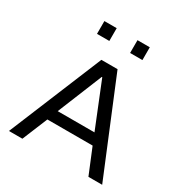

<svg xmlns="http://www.w3.org/2000/svg" viewBox="-179 -907 988 1040"><g transform="rotate(30 315.5 -387.0)"><path d="M174 -694H251V-774H174ZM381 -694H458V-774H381ZM24 0H108L173 -158H456L521 0H607L366 -584H265ZM199 -225 313 -505H316L429 -225Z"/></g></svg>

Font: Saira UNSAM SC
Style: Regular
Weight: 400
Designer: Hector Gatti with collaboration of the Omnibus-Type team
Foundry: Omnibus-Type
Version: Version 1.072;PS 001.072;hotconv 1.0.88;makeotf.lib2.5.64775